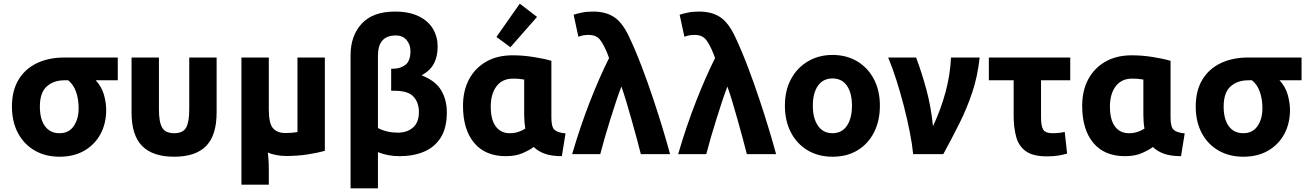

<svg xmlns="http://www.w3.org/2000/svg" viewBox="-20 -839 7114 1045"><path d="M304 14Q227 14 168.5 -20Q110 -54 77.5 -115.5Q45 -177 45 -259Q45 -345 80.5 -404.5Q116 -464 180.5 -495Q245 -526 331 -526H621V-402H501Q533 -368 545.5 -324Q558 -280 558 -241Q558 -167 527 -109.5Q496 -52 439 -19Q382 14 304 14ZM304 -114Q355 -114 381.5 -153Q408 -192 408 -250Q408 -299 394 -339Q380 -379 351 -402H331Q272 -402 234.5 -368.5Q197 -335 197 -259Q197 -190 225 -152Q253 -114 304 -114Z M928 14Q812 14 754 -44Q696 -102 696 -227V-526H845V-244Q845 -175 862.5 -144.5Q880 -114 928 -114Q976 -114 993 -144.5Q1010 -175 1010 -244V-526H1159V-227Q1159 -102 1101.5 -44Q1044 14 928 14Z M1294 166V-526H1443V-244Q1443 -168 1465.5 -141.5Q1488 -115 1534 -115Q1567 -115 1599 -120V-526H1748V-18Q1709 -7 1654.5 1.5Q1600 10 1537 10Q1511 10 1484 5Q1457 0 1438 -9Q1440 11 1441.5 31.5Q1443 52 1443 89V166Z M1888 186V-538Q1888 -645 1949 -710.5Q2010 -776 2129 -776Q2207 -776 2259 -750.5Q2311 -725 2336.5 -682Q2362 -639 2362 -586Q2362 -532 2342 -493.5Q2322 -455 2275 -429Q2351 -399 2381.5 -347Q2412 -295 2412 -228Q2412 -143 2379 -90.5Q2346 -38 2288 -13.5Q2230 11 2155 11Q2091 11 2037 -11V186ZM2145 -117Q2196 -117 2228 -145Q2260 -173 2260 -229Q2260 -281 2230.5 -313Q2201 -345 2128 -345H2109V-465H2121Q2159 -465 2186.5 -486Q2214 -507 2214 -562Q2214 -596 2193 -621Q2172 -646 2134 -646Q2037 -646 2037 -536V-142Q2086 -117 2145 -117Z M2733 11Q2621 11 2560.5 -61.5Q2500 -134 2500 -263Q2500 -345 2532.5 -406.5Q2565 -468 2625.5 -503Q2686 -538 2770 -538Q2825 -538 2882.5 -529Q2940 -520 2981 -508V-198Q2981 -148 2998 -132.5Q3015 -117 3058 -113L3038 11Q2983 11 2946 -2Q2909 -15 2885 -39Q2864 -23 2825.5 -6Q2787 11 2733 11ZM2754 -114Q2780 -114 2801 -121Q2822 -128 2839 -139Q2833 -174 2833 -213V-406Q2820 -408 2807 -409.5Q2794 -411 2771 -411Q2714 -411 2682.5 -369.5Q2651 -328 2651 -259Q2651 -187 2678.5 -150.5Q2706 -114 2754 -114ZM2758 -582 2682 -638 2809 -819 2903 -747Z M3094 0Q3139 -154 3192 -289Q3245 -424 3295 -523Q3293 -529 3290.5 -535Q3288 -541 3286 -547Q3266 -597 3245.5 -623Q3225 -649 3183 -649Q3170 -649 3157 -647Q3144 -645 3128 -639L3102 -759Q3121 -765 3147 -770.5Q3173 -776 3208 -776Q3277 -776 3322.5 -746Q3368 -716 3404 -639Q3439 -565 3472.5 -477Q3506 -389 3535.5 -300.5Q3565 -212 3588.5 -134Q3612 -56 3627 0H3468Q3458 -39 3445 -87.5Q3432 -136 3417.5 -187Q3403 -238 3389 -285Q3375 -332 3362 -368Q3348 -332 3332.5 -285Q3317 -238 3301 -187Q3285 -136 3271 -87.5Q3257 -39 3247 0Z M3671 0Q3716 -154 3769 -289Q3822 -424 3872 -523Q3870 -529 3867.5 -535Q3865 -541 3863 -547Q3843 -597 3822.5 -623Q3802 -649 3760 -649Q3747 -649 3734 -647Q3721 -645 3705 -639L3679 -759Q3698 -765 3724 -770.5Q3750 -776 3785 -776Q3854 -776 3899.5 -746Q3945 -716 3981 -639Q4016 -565 4049.5 -477Q4083 -389 4112.5 -300.5Q4142 -212 4165.5 -134Q4189 -56 4204 0H4045Q4035 -39 4022 -87.5Q4009 -136 3994.5 -187Q3980 -238 3966 -285Q3952 -332 3939 -368Q3925 -332 3909.5 -285Q3894 -238 3878 -187Q3862 -136 3848 -87.5Q3834 -39 3824 0Z M4511 14Q4434 14 4375.5 -21Q4317 -56 4284.5 -118.5Q4252 -181 4252 -264Q4252 -347 4285.5 -409Q4319 -471 4378 -505.5Q4437 -540 4511 -540Q4587 -540 4645 -505.5Q4703 -471 4736 -409Q4769 -347 4769 -264Q4769 -181 4737 -118.5Q4705 -56 4647.5 -21Q4590 14 4511 14ZM4511 -114Q4562 -114 4589.5 -154.5Q4617 -195 4617 -264Q4617 -333 4589.5 -372.5Q4562 -412 4511 -412Q4460 -412 4432 -372.5Q4404 -333 4404 -264Q4404 -195 4432 -154.5Q4460 -114 4511 -114Z M4950 0Q4945 -53 4931.5 -121.5Q4918 -190 4899 -263.5Q4880 -337 4858 -405.5Q4836 -474 4814 -526H4966Q4996 -447 5021.5 -353.5Q5047 -260 5058 -152Q5100 -241 5126 -336.5Q5152 -432 5156 -526H5312Q5301 -424 5272 -337Q5243 -250 5202 -168Q5161 -86 5114 0Z M5678 12Q5603 12 5564 -15.5Q5525 -43 5511 -93.5Q5497 -144 5497 -212V-402H5362V-526H5805V-402H5646V-200Q5646 -153 5658 -133.5Q5670 -114 5707 -114Q5726 -114 5741 -115.5Q5756 -117 5775 -121L5788 -3Q5764 4 5738 8Q5712 12 5678 12Z M6103 11Q5991 11 5930.5 -61.5Q5870 -134 5870 -263Q5870 -345 5902.5 -406.5Q5935 -468 5995.5 -503Q6056 -538 6140 -538Q6195 -538 6252.5 -529Q6310 -520 6351 -508V-198Q6351 -148 6368 -132.5Q6385 -117 6428 -113L6408 11Q6353 11 6316 -2Q6279 -15 6255 -39Q6234 -23 6195.5 -6Q6157 11 6103 11ZM6124 -114Q6150 -114 6171 -121Q6192 -128 6209 -139Q6203 -174 6203 -213V-406Q6190 -408 6177 -409.5Q6164 -411 6141 -411Q6084 -411 6052.5 -369.5Q6021 -328 6021 -259Q6021 -187 6048.5 -150.5Q6076 -114 6124 -114Z M6747 14Q6670 14 6611.5 -20Q6553 -54 6520.5 -115.5Q6488 -177 6488 -259Q6488 -345 6523.5 -404.5Q6559 -464 6623.5 -495Q6688 -526 6774 -526H7064V-402H6944Q6976 -368 6988.5 -324Q7001 -280 7001 -241Q7001 -167 6970 -109.5Q6939 -52 6882 -19Q6825 14 6747 14ZM6747 -114Q6798 -114 6824.5 -153Q6851 -192 6851 -250Q6851 -299 6837 -339Q6823 -379 6794 -402H6774Q6715 -402 6677.5 -368.5Q6640 -335 6640 -259Q6640 -190 6668 -152Q6696 -114 6747 -114Z"/></svg>

Font: Ubuntu Sans ExtraBold
Style: Regular
Weight: 800
Designer: Dalton Maag Ltd
Foundry: Dalton Maag Ltd
Version: Version 1.006; ttfautohint (v1.8.4.7-5d5b)